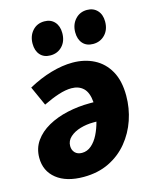

<svg xmlns="http://www.w3.org/2000/svg" viewBox="-119 -864 759 957"><g transform="rotate(-15 260.5 -386.0)"><path d="M285 -551Q347 -551 396 -526Q445 -501 473.5 -450.5Q502 -400 502 -323Q502 -258 481.5 -198Q461 -138 421.5 -90Q382 -42 324.5 -14Q267 14 193 14Q104 14 53.5 -26.5Q3 -67 3 -135Q3 -184 29 -221Q55 -258 99.5 -283Q144 -308 200.5 -320.5Q257 -333 316 -333Q326 -333 336 -333Q332 -384 308.5 -406.5Q285 -429 247 -429Q217 -429 180 -417Q143 -405 100 -384L55 -484Q115 -517 174 -534Q233 -551 285 -551ZM167 -152Q167 -131 180 -117.5Q193 -104 216 -104Q243 -104 264.5 -122.5Q286 -141 301 -171Q316 -201 325 -236Q319 -236 309 -236Q274 -236 241.5 -226.5Q209 -217 188 -198Q167 -179 167 -152ZM190 -614Q156 -614 137 -635.5Q118 -657 118 -693Q118 -733 141.5 -759.5Q165 -786 203 -786Q236 -786 255.5 -764.5Q275 -743 275 -707Q275 -665 251 -639.5Q227 -614 190 -614ZM410 -614Q376 -614 357 -635.5Q338 -657 338 -693Q338 -733 362 -759.5Q386 -786 423 -786Q456 -786 476 -764.5Q496 -743 496 -707Q496 -665 471.5 -639.5Q447 -614 410 -614Z"/></g></svg>

Font: Bitter ExtraBold
Style: Italic
Weight: 800
Italic angle: -9°
Designer: Sol Matas, and Bitter project Authors
Foundry: Sol Matas
Version: Version 2.001